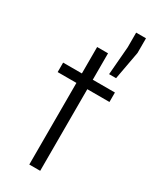

<svg xmlns="http://www.w3.org/2000/svg" viewBox="-207 -872 760 931"><g transform="rotate(30 172.5 -406.5)"><path d="M133 0V-457H28V-510H133V-658H194V-510H318V-457H194V0ZM249 -573 262 -731V-813H317V-731L288 -573Z"/></g></svg>

Font: Saira Light
Style: Regular
Weight: 300
Designer: Hector Gatti with collaboration of the Omnibus-Type team
Foundry: Omnibus-Type
Version: Version 1.100; ttfautohint (v1.8.3)